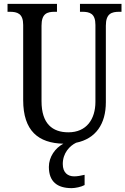

<svg xmlns="http://www.w3.org/2000/svg" viewBox="-20 -734 649 994"><path d="M351 240C369 240 400 234 418 224V171C398 176 379 179 364 179C331 179 305 160 305 115C305 58 341 21 374 5C476 -16 528 -92 528 -205V-601C528 -664 558 -673 598 -673H609V-714H394V-673H405C445 -673 474 -664 474 -605V-207C474 -117 428 -49 334 -49C252 -49 195 -93 195 -210V-601C195 -664 224 -673 264 -673H275V-714H19V-673H30C70 -673 100 -664 100 -605V-216C100 -56 179 7 308 10C266 32 233 78 233 130C233 206 276 240 351 240Z"/></svg>

Font: Noto Serif Lao Condensed
Style: Regular
Weight: 400
Width: 3
Designer: Monotype Design Team
Foundry: Monotype Imaging Inc.
Version: Version 2.003